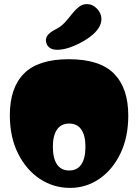

<svg xmlns="http://www.w3.org/2000/svg" viewBox="-20 -903 674 937"><path d="M322 14Q241 14 174.5 -30Q108 -74 68 -154Q28 -234 28 -341Q28 -475 97.5 -544.5Q167 -614 316 -614Q467 -614 536.5 -543.5Q606 -473 606 -339Q606 -233 567.5 -153.5Q529 -74 464.5 -30Q400 14 322 14ZM318 -71Q357 -71 377 -101Q397 -131 397 -187Q397 -241 377 -270.5Q357 -300 318 -300Q278 -300 258 -270.5Q238 -241 238 -187Q238 -131 258 -101Q278 -71 318 -71ZM260 -660Q237 -660 224.5 -668.5Q212 -677 208 -688Q204 -699 204 -706Q204 -723 217.5 -736.5Q231 -750 254 -761Q279 -774 297 -794Q315 -814 331 -834.5Q347 -855 364.5 -869Q382 -883 404 -883Q432 -883 453.5 -860.5Q475 -838 475 -810Q475 -765 419 -723Q384 -697 339.5 -678.5Q295 -660 260 -660Z"/></svg>

Font: Matemasie
Style: Regular
Weight: 400
Designer: Adam Yeo
Version: Version 1.001; ttfautohint (v1.8.4.7-5d5b)